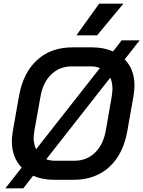

<svg xmlns="http://www.w3.org/2000/svg" viewBox="-20 -964 775 1038"><path d="M654 -643Q707 -590 707 -501Q707 -478 702 -446L668 -254Q646 -130 570.5 -61Q495 8 378 8H271Q209 8 159 -14L106 54H9L97 -58Q44 -114 44 -201Q44 -224 49 -254L83 -446Q105 -570 180 -639Q255 -708 371 -708H477Q541 -708 591 -686L638 -746H735ZM162 -218Q162 -186 175 -157L520 -596Q499 -605 472 -605H367Q302 -605 257 -561.5Q212 -518 199 -442L166 -258Q162 -230 162 -218ZM588 -483Q588 -519 576 -544L230 -103Q252 -95 277 -95H382Q448 -95 493 -138Q538 -181 552 -258L584 -442Q588 -470 588 -483ZM516 -944H647L505 -773H393Z"/></svg>

Font: Bai Jamjuree SemiBold
Style: Italic
Weight: 600
Italic angle: -10°
Version: Version 1.000; ttfautohint (v1.6)